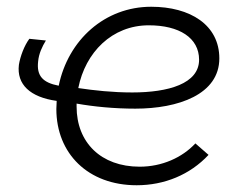

<svg xmlns="http://www.w3.org/2000/svg" viewBox="-20 -543 728 569"><path d="M385 6C467 6 543 -25 598 -84L559 -118C520 -76 460 -49 394 -49C279 -49 207 -121 207 -227V-236C258 -227 318 -221 381 -221C508 -221 630 -263 630 -370C630 -469 544 -523 428 -523C291 -523 182 -425 154 -289C107 -298 88 -318 93 -361C95 -384 105 -405 116 -423L67 -428C52 -408 40 -376 36 -351C29 -293 69 -255 148 -244L147 -220C147 -88 241 6 385 6ZM212 -282C233 -388 312 -468 421 -468C511 -468 570 -431 570 -366C570 -295 479 -269 372 -269C314 -269 259 -275 212 -282Z"/></svg>

Font: Fixel Display Light
Style: Italic
Weight: 300
Italic angle: -10°
Designer: AlfaBravo + MacPaw
Foundry: Kyrylo Tkachov, Marchela Mozhyna, Serhii Makarenko, Maria Weinstein, Zakhar Kryvoshyya
Version: Version 1.210;Glyphs 3.2 (3217)